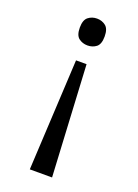

<svg xmlns="http://www.w3.org/2000/svg" viewBox="-139 -601 604 840"><g transform="rotate(20 163.0 -180.5)"><path d="M187.3 -338 215 179.3H111.3L138.3 -338ZM162.7 -541.3Q186 -541.3 203.2 -527.7Q220.3 -514.1 220.3 -478.7Q220.3 -442.7 203.2 -429.5Q186 -416.3 162.7 -416.3Q139.3 -416.3 122 -429.5Q104.7 -442.7 104.7 -478.7Q104.7 -514.1 122 -527.7Q139.3 -541.3 162.7 -541.3Z"/></g></svg>

Font: Noto Serif Hentaigana ExtraLight
Style: Regular
Weight: 200
Designer: Kazuhiro Yamada
Foundry: nipponia
Version: Version 1.000